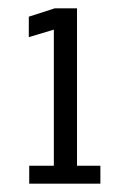

<svg xmlns="http://www.w3.org/2000/svg" viewBox="-20 -720 310 460"><path d="M50 -280V-323H109V-649L49 -631V-680L111 -700H164.5V-323H220.5V-280Z"/></svg>

Font: Trispace Condensed Light
Style: Regular
Weight: 300
Width: 3
Designer: Tyler Finck
Foundry: Etcetera Type Company
Version: Version 1.210; ttfautohint (v1.8.3)